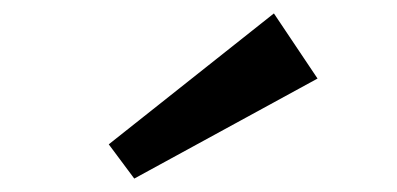

<svg xmlns="http://www.w3.org/2000/svg" viewBox="-20 -989 592 286"><path d="M180 -723 142 -774 388 -969 453 -872Z"/></svg>

Font: BioRhyme SemiExpanded
Style: Bold
Weight: 700
Width: 6
Designer: Aoife Mooney
Foundry: Aoife Mooney Type
Version: Version 1.600;gftools[0.9.33]